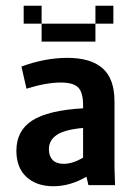

<svg xmlns="http://www.w3.org/2000/svg" viewBox="-20 -645 478 669"><path d="M288.1 0 281.2 -29.3Q224.6 3.9 166 3.9Q107.4 3.9 72.3 -28.3Q37.1 -60.5 37.1 -120.1Q37.1 -189.5 92.3 -225.1Q147.5 -260.7 269.5 -267.6V-278.3Q269.5 -323.2 252.4 -340.3Q235.4 -357.4 191.4 -357.4Q140.6 -357.4 72.3 -335.9L54.7 -413.1Q136.7 -443.4 214.8 -443.4Q296.9 -443.4 337.9 -406.7Q378.9 -370.1 378.9 -292V-62.5L380.9 0ZM202.1 -74.2Q233.4 -74.2 269.5 -95.7V-199.2Q205.1 -193.4 177.7 -174.8Q150.4 -156.2 150.4 -125Q150.4 -101.6 163.1 -87.9Q175.8 -74.2 202.1 -74.2ZM62.5 -625H125V-562.5H62.5ZM312.5 -625H375V-562.5H312.5ZM312.5 -562.5V-500H125V-562.5Z"/></svg>

Font: Sudo
Style: Bold
Weight: 700
Monospace: yes
Designer: Jens Kutilek
Foundry: Jens Kutilek
Version: Version 0.040